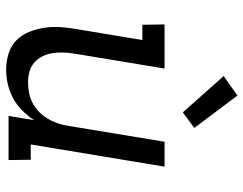

<svg xmlns="http://www.w3.org/2000/svg" viewBox="-106 -698 811 640"><g transform="rotate(90 300.0 -377.5)"><path d="M212 8Q184 8 158 0Q132 -8 114 -26Q96 -44 86 -68.5Q76 -93 72 -119.5Q68 -146 70 -174Q72 -202 77 -230L113 -446H62L61 -520H208L158 -218Q155 -199 154.5 -180.5Q154 -162 157 -144.5Q160 -127 168 -111.5Q176 -96 189 -85Q202 -74 219 -69.5Q236 -65 255 -65Q272 -65 289.5 -68.5Q307 -72 322.5 -80Q338 -88 351 -100.5Q364 -113 373.5 -128Q383 -143 389 -159.5Q395 -176 398 -193L452 -520H535L461 -74H512L513 0H366L380 -85Q366 -64 347.5 -45.5Q329 -27 306.5 -15Q284 -3 260 2.5Q236 8 212 8ZM354 -581 233 -717 298 -763 406 -619Z"/></g></svg>

Font: Iosevka Plex Etoile
Style: Italic
Weight: 400
Italic angle: -9°
Designer: Belleve Invis
Foundry: Belleve Invis
Version: Version 25.1.1; ttfautohint (v1.8.4)